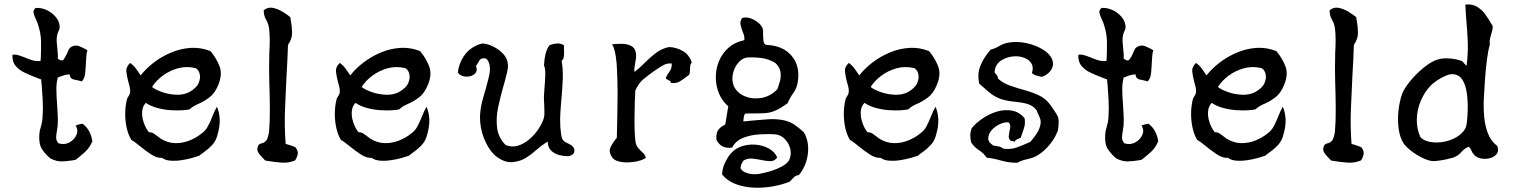

<svg xmlns="http://www.w3.org/2000/svg" viewBox="-20 -741 7077 894"><path d="M410 -83Q398 -54 376.5 -34Q355 -14 332 3Q328 4 324 4.5Q320 5 316 6Q290 10 266.5 10.5Q243 11 215 -3Q193 -21 176.5 -45Q160 -69 163 -115Q164 -132 170.5 -152Q177 -172 178 -192Q181 -232 179 -272.5Q177 -313 174 -348Q173 -354 172.5 -359.5Q172 -365 172 -371Q166 -373 159.5 -375.5Q153 -378 146 -381Q122 -390 96 -402Q70 -414 53 -434Q36 -454 38 -486Q52 -488 65.5 -484Q79 -480 94 -474Q110 -467 128.5 -461Q147 -455 169 -457Q169 -461 169 -464.5Q169 -468 170 -471Q172 -516 171 -552.5Q170 -589 155 -633Q153 -638 151 -642.5Q149 -647 147 -652Q140 -666 136.5 -679.5Q133 -693 146 -704Q172 -706 197.5 -694Q223 -682 240 -661.5Q257 -641 258 -616Q258 -611 256.5 -605.5Q255 -600 252 -595Q250 -590 248.5 -586Q247 -582 246 -577Q243 -562 244 -546Q245 -530 247 -514Q248 -503 249 -491Q250 -479 249 -468Q268 -453 276.5 -464.5Q285 -476 292 -492Q296 -501 299.5 -509Q303 -517 309 -521Q329 -534 349 -526Q369 -518 387 -507Q383 -495 382 -479.5Q381 -464 380 -448Q379 -423 376.5 -399.5Q374 -376 361 -362Q344 -367 325 -370.5Q306 -374 304 -395Q288 -394 275 -389.5Q262 -385 249 -380Q242 -354 242.5 -322Q243 -290 246 -254Q247 -232 248.5 -209.5Q250 -187 249 -165Q249 -156 247.5 -148Q246 -140 245 -132Q242 -115 241.5 -101Q241 -87 252 -74Q278 -65 301.5 -77Q325 -89 335.5 -112Q346 -135 332 -156Q340 -160 349.5 -162Q359 -164 364 -165Q385 -150 396 -128Q407 -106 410 -83Z M996 -345Q980 -306 954.5 -287Q929 -268 904 -257.5Q879 -247 863 -232Q852 -229 828 -227.5Q804 -226 774 -228Q744 -230 713.5 -238Q683 -246 659 -262Q645 -247 642.5 -226.5Q640 -206 645 -185Q650 -164 658.5 -148Q667 -132 674 -125Q686 -126 697 -118.5Q708 -111 717 -104Q721 -101 724 -98.5Q727 -96 729 -95Q762 -75 796.5 -74.5Q831 -74 863 -87Q895 -100 918 -119Q937 -132 948.5 -154Q960 -176 969.5 -200.5Q979 -225 990 -244Q1001 -220 1003 -186Q1005 -152 990 -104Q983 -82 966.5 -64.5Q950 -47 933 -35Q916 -23 908 -16Q897 -12 874 -5.5Q851 1 824 5Q797 9 773 7Q749 5 735 -6Q711 -4 683 -22.5Q655 -41 631 -61Q620 -70 610 -77.5Q600 -85 592 -89Q578 -111 570.5 -143Q563 -175 563 -210.5Q563 -246 571 -278Q573 -286 579 -294Q585 -302 586 -311Q587 -323 584 -336Q581 -349 577 -362Q571 -385 568.5 -407Q566 -429 586 -448Q602 -437 613 -421.5Q624 -406 635 -390Q660 -422 696.5 -450Q733 -478 777 -496.5Q821 -515 868 -518Q915 -521 960 -503Q987 -471 1002 -433Q1017 -395 996 -345ZM890 -424Q848 -434 808.5 -423Q769 -412 737.5 -388.5Q706 -365 688 -336Q701 -325 731.5 -313.5Q762 -302 798 -300Q834 -298 861 -312Q895 -331 905 -354.5Q915 -378 909.5 -398Q904 -418 890 -424Z M1356 -55Q1370 -37 1366 -21Q1362 -5 1354 6Q1324 19 1289 16Q1254 13 1224 8Q1217 7 1214 6Q1212 4 1208 -1Q1194 -14 1184 -28.5Q1174 -43 1181 -60Q1185 -71 1198 -73.5Q1211 -76 1219 -86Q1224 -91 1228 -105.5Q1232 -120 1233 -131Q1237 -178 1236.5 -239.5Q1236 -301 1234 -355Q1234 -372 1233.5 -387.5Q1233 -403 1233 -416Q1233 -437 1233.5 -457Q1234 -477 1234 -496Q1236 -526 1236 -554Q1236 -582 1233 -608Q1230 -631 1219 -649.5Q1208 -668 1208 -693Q1227 -709 1250 -704.5Q1273 -700 1295.5 -686.5Q1318 -673 1332 -661Q1332 -657 1333 -652Q1334 -647 1335 -642Q1339 -620 1340 -590.5Q1341 -561 1321 -532Q1320 -495 1318 -458.5Q1316 -422 1314 -385Q1310 -308 1307 -230Q1304 -152 1310 -71Q1318 -69 1332 -64.5Q1346 -60 1356 -55Z M1972 -345Q1956 -306 1930.5 -287Q1905 -268 1880 -257.5Q1855 -247 1839 -232Q1828 -229 1804 -227.5Q1780 -226 1750 -228Q1720 -230 1689.5 -238Q1659 -246 1635 -262Q1621 -247 1618.5 -226.5Q1616 -206 1621 -185Q1626 -164 1634.5 -148Q1643 -132 1650 -125Q1662 -126 1673 -118.5Q1684 -111 1693 -104Q1697 -101 1700 -98.5Q1703 -96 1705 -95Q1738 -75 1772.5 -74.5Q1807 -74 1839 -87Q1871 -100 1894 -119Q1913 -132 1924.5 -154Q1936 -176 1945.5 -200.5Q1955 -225 1966 -244Q1977 -220 1979 -186Q1981 -152 1966 -104Q1959 -82 1942.5 -64.5Q1926 -47 1909 -35Q1892 -23 1884 -16Q1873 -12 1850 -5.5Q1827 1 1800 5Q1773 9 1749 7Q1725 5 1711 -6Q1687 -4 1659 -22.5Q1631 -41 1607 -61Q1596 -70 1586 -77.5Q1576 -85 1568 -89Q1554 -111 1546.5 -143Q1539 -175 1539 -210.5Q1539 -246 1547 -278Q1549 -286 1555 -294Q1561 -302 1562 -311Q1563 -323 1560 -336Q1557 -349 1553 -362Q1547 -385 1544.5 -407Q1542 -429 1562 -448Q1578 -437 1589 -421.5Q1600 -406 1611 -390Q1636 -422 1672.5 -450Q1709 -478 1753 -496.5Q1797 -515 1844 -518Q1891 -521 1936 -503Q1963 -471 1978 -433Q1993 -395 1972 -345ZM1866 -424Q1824 -434 1784.5 -423Q1745 -412 1713.5 -388.5Q1682 -365 1664 -336Q1677 -325 1707.5 -313.5Q1738 -302 1774 -300Q1810 -298 1837 -312Q1871 -331 1881 -354.5Q1891 -378 1885.5 -398Q1880 -418 1866 -424Z M2654 -47Q2656 -30 2648 -23.5Q2640 -17 2630 -14Q2607 -13 2584 -19Q2561 -25 2546 -40Q2531 -55 2530 -82Q2500 -63 2476.5 -42Q2453 -21 2428 -5.5Q2403 10 2367 14Q2342 16 2318.5 4.5Q2295 -7 2280 -22Q2252 -50 2233 -98.5Q2214 -147 2215 -200Q2217 -244 2230.5 -288.5Q2244 -333 2253 -370Q2257 -384 2259.5 -400Q2262 -416 2261 -425Q2261 -433 2258 -444.5Q2255 -456 2248 -464Q2241 -472 2226 -469Q2216 -468 2209 -454Q2202 -440 2196 -434Q2204 -415 2195.5 -403Q2187 -391 2171 -386.5Q2155 -382 2138 -386Q2121 -390 2112 -403Q2115 -435 2131 -465Q2147 -495 2171 -513Q2181 -521 2201 -530.5Q2221 -540 2234 -538Q2256 -535 2281 -522Q2306 -509 2325 -488Q2344 -467 2345 -439Q2346 -424 2341 -403.5Q2336 -383 2331 -365Q2330 -360 2329 -357Q2328 -352 2326 -346.5Q2324 -341 2323 -336Q2310 -291 2299.5 -241.5Q2289 -192 2294.5 -146.5Q2300 -101 2334 -66Q2363 -54 2391.5 -62.5Q2420 -71 2445.5 -93Q2471 -115 2489 -143Q2503 -165 2509 -181.5Q2515 -198 2515 -214.5Q2515 -231 2514 -255Q2514 -259 2513.5 -263Q2513 -267 2513 -272Q2512 -281 2513 -296Q2514 -311 2515 -328Q2518 -360 2519 -391.5Q2520 -423 2513 -436Q2514 -463 2519.5 -487Q2525 -511 2538 -530Q2555 -537 2573 -538.5Q2591 -540 2606 -530Q2606 -527 2606 -523.5Q2606 -520 2606 -516Q2607 -499 2606 -482Q2605 -465 2595 -458Q2602 -418 2600.5 -376.5Q2599 -335 2595 -291Q2592 -257 2589.5 -222Q2587 -187 2589 -151Q2590 -139 2592 -121.5Q2594 -104 2597 -96Q2603 -84 2614 -78.5Q2625 -73 2636.5 -67Q2648 -61 2654 -47Z M3201 -450Q3195 -443 3194 -436Q3193 -429 3193 -421Q3193 -415 3192.5 -408Q3192 -401 3189 -393Q3184 -389 3179 -385.5Q3174 -382 3170 -379Q3155 -367 3141 -359.5Q3127 -352 3103 -355Q3105 -360 3101.5 -362.5Q3098 -365 3093 -368Q3089 -370 3085 -372Q3081 -374 3080 -378Q3087 -395 3097.5 -408Q3108 -421 3108 -445Q3089 -448 3070.5 -438.5Q3052 -429 3036 -417Q3030 -413 3027 -411Q2998 -391 2975.5 -372Q2953 -353 2938 -319Q2937 -303 2936 -272Q2935 -241 2934.5 -204.5Q2934 -168 2935 -135Q2936 -102 2939 -81Q2942 -63 2952 -51.5Q2962 -40 2973 -30Q2984 -20 2987 -6Q2977 2 2955 8Q2933 14 2907.5 15Q2882 16 2860.5 10.5Q2839 5 2830 -9Q2812 -35 2824 -58Q2836 -81 2852 -99Q2852 -107 2852.5 -117.5Q2853 -128 2853 -140Q2854 -173 2854.5 -213Q2855 -253 2855.5 -288.5Q2856 -324 2855 -344Q2855 -348 2855 -360Q2854 -381 2853 -414Q2852 -447 2847 -480.5Q2842 -514 2830 -535Q2831 -535 2834 -535Q2851 -537 2874.5 -537Q2898 -537 2917.5 -528Q2937 -519 2941 -494Q2943 -483 2941.5 -472Q2940 -461 2938 -449Q2936 -439 2934.5 -428.5Q2933 -418 2934 -406Q2958 -424 2982 -448.5Q3006 -473 3033.5 -494Q3061 -515 3095 -522Q3128 -521 3158.5 -504Q3189 -487 3201 -450Z M3724 -124Q3742 -91 3743 -54.5Q3744 -18 3732.5 15.5Q3721 49 3700 74Q3685 76 3676.5 84.5Q3668 93 3657 105Q3619 120 3574.5 127.5Q3530 135 3486 132.5Q3442 130 3404 115.5Q3366 101 3342 71Q3344 41 3355.5 17Q3367 -7 3380 -23Q3400 -48 3431.5 -59Q3463 -70 3497 -67.5Q3531 -65 3559 -50Q3587 -35 3599 -8Q3586 10 3567 9.5Q3548 9 3525 4Q3505 0 3484 -2.5Q3463 -5 3443 6Q3437 12 3432 24Q3427 36 3429 44Q3436 58 3460.5 65.5Q3485 73 3513 69Q3538 65 3569 55.5Q3600 46 3625 31.5Q3650 17 3656 1Q3666 -24 3659.5 -49Q3653 -74 3635.5 -92.5Q3618 -111 3594 -115Q3559 -118 3517.5 -115.5Q3476 -113 3441 -99.5Q3406 -86 3389 -54Q3338 -46 3316 -90Q3313 -122 3325.5 -137.5Q3338 -153 3357 -161Q3362 -190 3364.5 -207Q3367 -224 3371 -246Q3342 -271 3327.5 -306.5Q3313 -342 3313 -381.5Q3313 -421 3328 -457Q3343 -493 3372.5 -519Q3402 -545 3446 -554Q3447 -568 3443.5 -579Q3440 -590 3436 -599Q3431 -613 3428 -626.5Q3425 -640 3435 -657Q3454 -663 3475.5 -655.5Q3497 -648 3514 -632.5Q3531 -617 3533 -599Q3533 -596 3533 -592Q3533 -588 3533 -584Q3533 -568 3535 -550.5Q3537 -533 3550 -532Q3627 -528 3666.5 -480.5Q3706 -433 3695 -362Q3691 -331 3674 -308Q3657 -285 3648 -261Q3615 -237 3592.5 -227Q3570 -217 3550.5 -215Q3531 -213 3506 -213Q3494 -213 3480 -213Q3466 -213 3449 -212Q3444 -204 3443 -193.5Q3442 -183 3441 -176Q3451 -176 3462.5 -177.5Q3474 -179 3487 -180Q3518 -183 3554.5 -185.5Q3591 -188 3625 -182Q3657 -176 3680.5 -159.5Q3704 -143 3724 -124ZM3599 -325Q3599 -325 3600 -326Q3605 -340 3611 -360.5Q3617 -381 3614.5 -404Q3612 -427 3591 -447Q3571 -460 3545.5 -467Q3520 -474 3469 -474Q3440 -474 3419.5 -451Q3399 -428 3392.5 -397Q3386 -366 3397 -340Q3412 -308 3447.5 -293Q3483 -278 3525 -285Q3567 -292 3599 -325Z M4342 -345Q4326 -306 4300.5 -287Q4275 -268 4250 -257.5Q4225 -247 4209 -232Q4198 -229 4174 -227.5Q4150 -226 4120 -228Q4090 -230 4059.5 -238Q4029 -246 4005 -262Q3991 -247 3988.5 -226.5Q3986 -206 3991 -185Q3996 -164 4004.5 -148Q4013 -132 4020 -125Q4032 -126 4043 -118.5Q4054 -111 4063 -104Q4067 -101 4070 -98.5Q4073 -96 4075 -95Q4108 -75 4142.5 -74.5Q4177 -74 4209 -87Q4241 -100 4264 -119Q4283 -132 4294.5 -154Q4306 -176 4315.5 -200.5Q4325 -225 4336 -244Q4347 -220 4349 -186Q4351 -152 4336 -104Q4329 -82 4312.5 -64.5Q4296 -47 4279 -35Q4262 -23 4254 -16Q4243 -12 4220 -5.5Q4197 1 4170 5Q4143 9 4119 7Q4095 5 4081 -6Q4057 -4 4029 -22.5Q4001 -41 3977 -61Q3966 -70 3956 -77.5Q3946 -85 3938 -89Q3924 -111 3916.5 -143Q3909 -175 3909 -210.5Q3909 -246 3917 -278Q3919 -286 3925 -294Q3931 -302 3932 -311Q3933 -323 3930 -336Q3927 -349 3923 -362Q3917 -385 3914.5 -407Q3912 -429 3932 -448Q3948 -437 3959 -421.5Q3970 -406 3981 -390Q4006 -422 4042.5 -450Q4079 -478 4123 -496.5Q4167 -515 4214 -518Q4261 -521 4306 -503Q4333 -471 4348 -433Q4363 -395 4342 -345ZM4236 -424Q4194 -434 4154.5 -423Q4115 -412 4083.5 -388.5Q4052 -365 4034 -336Q4047 -325 4077.5 -313.5Q4108 -302 4144 -300Q4180 -298 4207 -312Q4241 -331 4251 -354.5Q4261 -378 4255.5 -398Q4250 -418 4236 -424Z M4908 -190Q4910 -182 4909 -160Q4908 -138 4903 -126Q4890 -95 4867 -67Q4844 -39 4815 -20Q4796 -7 4765.5 -0.5Q4735 6 4717 17Q4678 17 4643 7Q4608 -3 4574 -7Q4560 -28 4538 -42Q4516 -56 4502 -78Q4498 -92 4498 -110.5Q4498 -129 4505 -145Q4525 -169 4556 -190Q4587 -211 4622.5 -221.5Q4658 -232 4692 -226Q4726 -220 4751 -190Q4754 -168 4750 -152Q4746 -136 4738 -115Q4737 -112 4735.5 -108Q4734 -104 4733 -100Q4725 -96 4716.5 -92.5Q4708 -89 4704 -81Q4697 -84 4693.5 -84.5Q4690 -85 4685 -86Q4676 -96 4677 -106.5Q4678 -117 4680 -128Q4683 -139 4684 -150Q4685 -161 4677 -171Q4659 -174 4634.5 -162.5Q4610 -151 4595 -132Q4582 -116 4581.5 -97Q4581 -78 4606 -63Q4617 -61 4628.5 -59.5Q4640 -58 4651 -49Q4685 -44 4713 -54Q4741 -64 4765 -75Q4768 -76 4771.5 -78Q4775 -80 4778 -81Q4792 -97 4806.5 -118.5Q4821 -140 4825 -163Q4827 -177 4823 -188.5Q4819 -200 4814 -210Q4812 -214 4810 -218.5Q4808 -223 4807 -227Q4790 -250 4762.5 -257.5Q4735 -265 4704 -267.5Q4673 -270 4643 -279Q4611 -290 4586 -311Q4561 -332 4540 -351Q4529 -396 4545.5 -436Q4562 -476 4593 -510Q4613 -515 4632.5 -526.5Q4652 -538 4672 -542Q4715 -550 4760.5 -540Q4806 -530 4840.5 -507.5Q4875 -485 4882 -454Q4887 -432 4871.5 -411.5Q4856 -391 4830 -383Q4820 -386 4807 -389Q4794 -392 4785 -401Q4793 -427 4783.5 -444Q4774 -461 4753.5 -470Q4733 -479 4709 -479Q4674 -479 4643.5 -460.5Q4613 -442 4611 -404Q4616 -397 4621 -391.5Q4626 -386 4627 -375Q4650 -354 4682.5 -342.5Q4715 -331 4750 -321.5Q4785 -312 4816.5 -297.5Q4848 -283 4868 -256Q4872 -251 4881 -238Q4890 -225 4898.5 -211.5Q4907 -198 4908 -190Z M5373 -83Q5361 -54 5339.5 -34Q5318 -14 5295 3Q5291 4 5287 4.5Q5283 5 5279 6Q5253 10 5229.5 10.5Q5206 11 5178 -3Q5156 -21 5139.5 -45Q5123 -69 5126 -115Q5127 -132 5133.5 -152Q5140 -172 5141 -192Q5144 -232 5142 -272.5Q5140 -313 5137 -348Q5136 -354 5135.5 -359.5Q5135 -365 5135 -371Q5129 -373 5122.5 -375.5Q5116 -378 5109 -381Q5085 -390 5059 -402Q5033 -414 5016 -434Q4999 -454 5001 -486Q5015 -488 5028.5 -484Q5042 -480 5057 -474Q5073 -467 5091.5 -461Q5110 -455 5132 -457Q5132 -461 5132 -464.5Q5132 -468 5133 -471Q5135 -516 5134 -552.5Q5133 -589 5118 -633Q5116 -638 5114 -642.5Q5112 -647 5110 -652Q5103 -666 5099.5 -679.5Q5096 -693 5109 -704Q5135 -706 5160.5 -694Q5186 -682 5203 -661.5Q5220 -641 5221 -616Q5221 -611 5219.5 -605.5Q5218 -600 5215 -595Q5213 -590 5211.5 -586Q5210 -582 5209 -577Q5206 -562 5207 -546Q5208 -530 5210 -514Q5211 -503 5212 -491Q5213 -479 5212 -468Q5231 -453 5239.5 -464.5Q5248 -476 5255 -492Q5259 -501 5262.5 -509Q5266 -517 5272 -521Q5292 -534 5312 -526Q5332 -518 5350 -507Q5346 -495 5345 -479.5Q5344 -464 5343 -448Q5342 -423 5339.5 -399.5Q5337 -376 5324 -362Q5307 -367 5288 -370.5Q5269 -374 5267 -395Q5251 -394 5238 -389.5Q5225 -385 5212 -380Q5205 -354 5205.5 -322Q5206 -290 5209 -254Q5210 -232 5211.5 -209.5Q5213 -187 5212 -165Q5212 -156 5210.5 -148Q5209 -140 5208 -132Q5205 -115 5204.5 -101Q5204 -87 5215 -74Q5241 -65 5264.5 -77Q5288 -89 5298.5 -112Q5309 -135 5295 -156Q5303 -160 5312.5 -162Q5322 -164 5327 -165Q5348 -150 5359 -128Q5370 -106 5373 -83Z M5959 -345Q5943 -306 5917.5 -287Q5892 -268 5867 -257.5Q5842 -247 5826 -232Q5815 -229 5791 -227.5Q5767 -226 5737 -228Q5707 -230 5676.5 -238Q5646 -246 5622 -262Q5608 -247 5605.5 -226.5Q5603 -206 5608 -185Q5613 -164 5621.5 -148Q5630 -132 5637 -125Q5649 -126 5660 -118.5Q5671 -111 5680 -104Q5684 -101 5687 -98.5Q5690 -96 5692 -95Q5725 -75 5759.5 -74.5Q5794 -74 5826 -87Q5858 -100 5881 -119Q5900 -132 5911.5 -154Q5923 -176 5932.5 -200.5Q5942 -225 5953 -244Q5964 -220 5966 -186Q5968 -152 5953 -104Q5946 -82 5929.5 -64.5Q5913 -47 5896 -35Q5879 -23 5871 -16Q5860 -12 5837 -5.5Q5814 1 5787 5Q5760 9 5736 7Q5712 5 5698 -6Q5674 -4 5646 -22.5Q5618 -41 5594 -61Q5583 -70 5573 -77.5Q5563 -85 5555 -89Q5541 -111 5533.5 -143Q5526 -175 5526 -210.5Q5526 -246 5534 -278Q5536 -286 5542 -294Q5548 -302 5549 -311Q5550 -323 5547 -336Q5544 -349 5540 -362Q5534 -385 5531.5 -407Q5529 -429 5549 -448Q5565 -437 5576 -421.5Q5587 -406 5598 -390Q5623 -422 5659.5 -450Q5696 -478 5740 -496.5Q5784 -515 5831 -518Q5878 -521 5923 -503Q5950 -471 5965 -433Q5980 -395 5959 -345ZM5853 -424Q5811 -434 5771.5 -423Q5732 -412 5700.5 -388.5Q5669 -365 5651 -336Q5664 -325 5694.5 -313.5Q5725 -302 5761 -300Q5797 -298 5824 -312Q5858 -331 5868 -354.5Q5878 -378 5872.5 -398Q5867 -418 5853 -424Z M6319 -55Q6333 -37 6329 -21Q6325 -5 6317 6Q6287 19 6252 16Q6217 13 6187 8Q6180 7 6177 6Q6175 4 6171 -1Q6157 -14 6147 -28.5Q6137 -43 6144 -60Q6148 -71 6161 -73.5Q6174 -76 6182 -86Q6187 -91 6191 -105.5Q6195 -120 6196 -131Q6200 -178 6199.5 -239.5Q6199 -301 6197 -355Q6197 -372 6196.5 -387.5Q6196 -403 6196 -416Q6196 -437 6196.5 -457Q6197 -477 6197 -496Q6199 -526 6199 -554Q6199 -582 6196 -608Q6193 -631 6182 -649.5Q6171 -668 6171 -693Q6190 -709 6213 -704.5Q6236 -700 6258.5 -686.5Q6281 -673 6295 -661Q6295 -657 6296 -652Q6297 -647 6298 -642Q6302 -620 6303 -590.5Q6304 -561 6284 -532Q6283 -495 6281 -458.5Q6279 -422 6277 -385Q6273 -308 6270 -230Q6267 -152 6273 -71Q6281 -69 6295 -64.5Q6309 -60 6319 -55Z M6952 -61Q6960 -38 6949 -24Q6938 -10 6917.5 -4.5Q6897 1 6876.5 -3Q6856 -7 6844 -20Q6835 -30 6831.5 -39.5Q6828 -49 6819 -58Q6800 -51 6784.5 -33Q6769 -15 6746 -7Q6737 -4 6716.5 0.5Q6696 5 6676 7.5Q6656 10 6648 9Q6627 6 6600 -7.5Q6573 -21 6549.5 -39.5Q6526 -58 6515 -74Q6498 -101 6492.5 -141Q6487 -181 6491.5 -224Q6496 -267 6508 -302Q6517 -326 6539.5 -355Q6562 -384 6591 -410.5Q6620 -437 6645 -451Q6677 -470 6715 -469.5Q6753 -469 6787 -457Q6793 -452 6797.5 -446Q6802 -440 6809 -435Q6816 -495 6814.5 -539Q6813 -583 6809 -630Q6807 -650 6805.5 -672Q6804 -694 6803 -720Q6836 -723 6858.5 -709Q6881 -695 6897 -672.5Q6913 -650 6926 -627Q6929 -623 6930 -621Q6931 -611 6929 -602Q6927 -593 6924 -584Q6921 -574 6918 -561.5Q6915 -549 6917 -533Q6909 -506 6903.5 -463Q6898 -420 6894.5 -371.5Q6891 -323 6889 -280Q6887 -237 6891 -195Q6895 -153 6909 -118Q6923 -83 6952 -61ZM6813 -277Q6812 -301 6806.5 -326Q6801 -351 6789 -370Q6777 -389 6756 -394Q6738 -399 6715.5 -390Q6693 -381 6673 -367.5Q6653 -354 6642 -343Q6613 -313 6595.5 -271.5Q6578 -230 6577 -185.5Q6576 -141 6594 -102Q6611 -85 6640 -80Q6669 -75 6701 -80.5Q6733 -86 6761 -102Q6789 -118 6803 -143Q6808 -152 6810.5 -174.5Q6813 -197 6814 -225Q6815 -253 6813 -277Z"/></svg>

Font: Yuji Mai
Style: Regular
Weight: 400
Designer: Kataoka Yuji
Foundry: Kinuta Font Factory
Version: Version 3.002